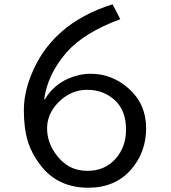

<svg xmlns="http://www.w3.org/2000/svg" viewBox="-20 -839 800 900"><path d="M190.9 -374Q230 -439.9 300.3 -470.7Q352.1 -493.2 405.8 -493.2Q504.9 -493.2 583 -424.3Q665 -351.6 665 -237.8Q665 -125.5 594.2 -43.9Q519.5 41 394 41Q249 41 168 -66.9Q128.4 -119.1 111.3 -173.8Q91.8 -236.8 91.8 -321.8Q91.8 -399.4 124 -481.9Q219.7 -729 507.8 -818.8L543.9 -749Q372.6 -686 291.5 -592.8Q203.1 -490.7 187 -374ZM388.2 -418Q309.6 -418 250.5 -356Q200.7 -303.2 200.7 -237.3Q200.7 -176.8 237.3 -122.6Q294.4 -38.1 389.6 -38.1Q472.2 -38.1 522.5 -95.7Q570.8 -150.9 570.8 -231.4Q570.8 -319.3 520.5 -367.2Q467.3 -418 388.2 -418Z"/></svg>

Font: FORM UDPGothic
Style: Regular
Weight: 400
Foundry: Pronama LLC
Version: Version 1.05101